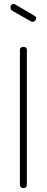

<svg xmlns="http://www.w3.org/2000/svg" viewBox="-20 -973 242 993"><path d="M101 0Q94 0 88.5 -4.5Q83 -9 83 -18V-714Q83 -723 88.5 -727Q94 -731 101 -731Q108 -731 113.5 -727Q119 -723 119 -714V-18Q119 -9 113.5 -4.5Q108 0 101 0ZM148 -860Q146 -860 143.5 -861Q141 -862 139 -863L44 -917Q34 -923 34 -935Q34 -942 38.5 -947.5Q43 -953 50 -953Q53 -953 57 -951L159 -891Q167 -887 167 -878Q167 -871 161.5 -865.5Q156 -860 148 -860Z"/></svg>

Font: Dosis ExtraLight
Style: Regular
Weight: 250
Designer: EdgarTolentino, PabloImpallari, IginoMarini
Foundry: EdgarTolentino, PabloImpallari, IginoMarini
Version: Version 3.001; ttfautohint (v1.8.2)